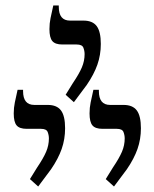

<svg xmlns="http://www.w3.org/2000/svg" viewBox="-20 -968 562 699"><path d="M249 -596 219 -623 245 -665Q268 -699 278 -722.5Q288 -746 288 -771Q288 -783 283.5 -794.5Q279 -806 259 -806H207Q181 -806 170.5 -818.5Q160 -831 160 -862Q160 -883 164 -902Q168 -921 174 -948H194V-943Q194 -893 235 -893H284Q317 -893 332 -873Q347 -853 347 -808Q347 -768 334.5 -732.5Q322 -697 296 -659ZM119 -289 89 -316 115 -358Q138 -392 148 -415.5Q158 -439 158 -464Q158 -476 153.5 -487.5Q149 -499 129 -499H77Q51 -499 40.5 -511.5Q30 -524 30 -555Q30 -576 34 -595Q38 -614 44 -641H64V-636Q64 -586 105 -586H154Q187 -586 202 -566Q217 -546 217 -501Q217 -461 204.5 -425.5Q192 -390 166 -352ZM395 -289 365 -316 391 -358Q414 -392 424 -415.5Q434 -439 434 -464Q434 -476 429.5 -487.5Q425 -499 405 -499H353Q327 -499 316.5 -511.5Q306 -524 306 -555Q306 -576 310 -595Q314 -614 320 -641H340V-636Q340 -586 381 -586H430Q463 -586 478 -566Q493 -546 493 -501Q493 -461 480.5 -425.5Q468 -390 442 -352Z"/></svg>

Font: Noto Serif Hebrew Condensed
Style: Regular
Weight: 400
Width: 3
Designer: Monotype Design Team
Foundry: Monotype Imaging Inc.
Version: Version 2.004; ttfautohint (v1.8.4.7-5d5b)